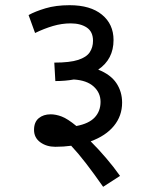

<svg xmlns="http://www.w3.org/2000/svg" viewBox="-20 -652 591 739"><path d="M90 -594Q115 -608 155 -620Q195 -632 248 -632Q328 -632 372.5 -595.5Q417 -559 417 -498Q417 -424 358 -384Q406 -365 428 -332Q450 -299 450 -257Q450 -206 418.5 -167.5Q387 -129 329 -108Q359 -78 388.5 -43.5Q418 -9 442 25L377 67Q342 17 312 -22Q282 -61 254 -91Q225 -87 193 -87Q159 -87 135 -104.5Q111 -122 111 -152Q111 -182 129 -197Q147 -212 175 -212Q195 -212 217.5 -203.5Q240 -195 274 -167Q322 -176 344.5 -200Q367 -224 367 -260Q367 -295 340.5 -319Q314 -343 264 -346Q231 -340 193 -340L189 -411Q249 -411 281 -421.5Q313 -432 325.5 -451Q338 -470 338 -495Q338 -530 314 -546Q290 -562 252 -562Q218 -562 184 -552Q150 -542 115 -525Z"/></svg>

Font: Noto Sans
Style: Italic
Weight: 400
Italic angle: -12°
Designer: Monotype Design Team
Foundry: Monotype Imaging Inc.
Version: Version 2.013; ttfautohint (v1.8.4.7-5d5b)